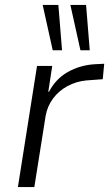

<svg xmlns="http://www.w3.org/2000/svg" viewBox="-20 -763 445 783"><path d="M53 0 131 -494H193L177 -389H180Q207 -441 256 -469Q305 -497 365 -501L405 -503L399 -440L332 -435Q291 -431 255.5 -412Q220 -393 196.5 -361.5Q173 -330 166 -290L120 0ZM308 -558 267 -743H331L346 -558ZM195 -558 154 -743H218L233 -558Z"/></svg>

Font: Nunito Sans 7pt SemiCondensed Light
Style: Italic
Weight: 300
Width: 4
Italic angle: -9°
Designer: Vernon Adams
Foundry: Vernon Adams
Version: Version 3.101;gftools[0.9.27]